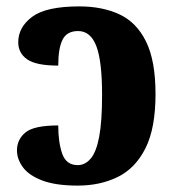

<svg xmlns="http://www.w3.org/2000/svg" viewBox="-20 -570 548 600"><path d="M223 10Q154 10 112 -6Q70 -22 51.5 -47.5Q33 -73 33 -100Q33 -134 59.5 -156Q86 -178 162 -178Q162 -125 174.5 -89.5Q187 -54 223 -54Q246 -54 263.5 -74.5Q281 -95 290 -143Q299 -191 299 -273Q299 -379 281 -426Q263 -473 224 -473Q189 -473 175.5 -446Q162 -419 162 -365Q93 -365 65 -384.5Q37 -404 37 -438Q37 -485 80.5 -517.5Q124 -550 228 -550Q300 -550 353.5 -525Q407 -500 436.5 -440Q466 -380 466 -276Q466 -169 434.5 -106.5Q403 -44 348 -17Q293 10 223 10Z"/></svg>

Font: Noto Serif SemiCondensed ExtraBold
Style: Regular
Weight: 800
Width: 4
Designer: Monotype Design Team
Foundry: Monotype Imaging Inc.
Version: Version 2.015